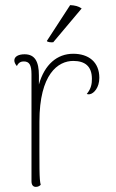

<svg xmlns="http://www.w3.org/2000/svg" viewBox="-20 -722 453 750"><path d="M188 -557 299 -689C285 -698 273 -701 254 -702L163 -562C165 -557 181 -556 188 -557ZM266 -512C203 -512 154 -470 132 -392V-427C132 -482 116 -510 76 -510C52 -510 36 -501 36 -486C36 -479 39 -472 46 -464C53 -480 65 -482 73 -482C94 -482 103 -469 103 -432V-14C103 0 109 8 120 8C129 8 135 4 139 0C133 -24 134 -59 134 -247C134 -433 207 -484 266 -484C311 -484 339 -464 339 -414C339 -396 337 -377 319 -355C321 -354 325 -353 331 -354C347 -357 368 -380 368 -418C368 -480 326 -512 266 -512Z"/></svg>

Font: Arima Koshi Thin
Style: Regular
Weight: 250
Designer: Joana Correia and Natanael Gama
Foundry: NDISCOVER
Version: Version 1.019;PS 001.019;hotconv 1.0.88;makeotf.lib2.5.64775